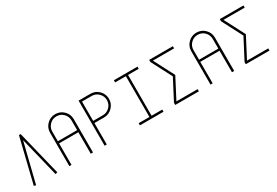

<svg xmlns="http://www.w3.org/2000/svg" viewBox="51 -1563 3553 2459"><g transform="rotate(-30 1827.0 -333.5)"><path d="M405 0 262 -584 118 0 88 -8 249 -667H274L436 -8Z M908 -616Q959 -565 959 -492V0H926V-318H641V0H609V-492Q609 -565 660 -616Q711 -667 784 -667Q857 -667 908 -616ZM926 -492Q926 -551 885 -593Q843 -635 784 -635Q725 -635 683 -593Q641 -551 641 -492V-349H926Z M1306 -667Q1378 -667 1429 -616Q1480 -564 1480 -492Q1480 -420 1429 -369Q1378 -317 1306 -317H1163V0H1131V-667ZM1306 -349Q1365 -349 1407 -391Q1449 -433 1449 -492Q1449 -551 1407 -593Q1365 -635 1306 -635H1163V-349Z M1844 -635V-32H2002V0H1653V-32H1812V-635H1653V-667H2002V-635Z M2525 0H2175V-32L2332 -333L2175 -635V-667H2525V-635H2211L2368 -333L2211 -32H2525Z M2996 -616Q3047 -565 3047 -492V0H3014V-318H2729V0H2697V-492Q2697 -565 2748 -616Q2799 -667 2872 -667Q2945 -667 2996 -616ZM3014 -492Q3014 -551 2973 -593Q2931 -635 2872 -635Q2813 -635 2771 -593Q2729 -551 2729 -492V-349H3014Z M3569 0H3219V-32L3376 -333L3219 -635V-667H3569V-635H3255L3412 -333L3255 -32H3569Z"/></g></svg>

Font: Zector
Style: Regular
Weight: 400
Designer: GGBot
Version: 0.72